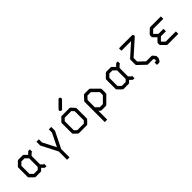

<svg xmlns="http://www.w3.org/2000/svg" viewBox="223 -1967 3334 3334"><g transform="rotate(-45 1890.0 -299.5)"><path d="M364 -147 406 -105H421V-45H394Q382 -45 373 -54L335 -92L299 -56Q290 -47 278 -47H158Q146 -47 137 -56L65 -127Q57 -135 57 -148V-372Q57 -385 65 -393L136 -464Q144 -472 157 -472H259Q272 -472 280 -464L334 -410L373 -448Q382 -457 394 -457H422V-397H407L364 -355ZM304 -145V-355L247 -412H170L117 -359V-161L170 -107H266Z M597 -470H657V-393L782 -150L901 -393V-470H961V-386Q961 -379.5 958 -372L812 -77V128H752V-76L600 -372Q597 -378 597 -386Z M1197 -374V-152L1240 -110H1402L1442 -152V-374L1403 -418H1240ZM1147 -407 1208 -470Q1215 -477 1228 -477H1416Q1428 -477 1438 -467L1494 -404Q1502 -396 1502 -385V-140Q1502 -128 1493 -119L1435 -60Q1429 -53 1417.5 -53H1414H1228Q1217.5 -53 1208 -60L1146 -118Q1137 -126 1137 -140V-387Q1137 -397 1147 -407ZM1259 -575Q1259 -588 1268 -597L1388 -718Q1397 -727 1409 -727Q1422 -727 1431 -718Q1440 -709 1440 -696Q1440 -684 1431 -675L1311 -554Q1302 -545 1289 -545Q1277 -545 1268 -554Q1259 -563 1259 -575Z M1738 -171 1740 -173 1797 -116H1875L1986 -226V-300L1875 -410H1790L1738 -354ZM1738 -90V128H1678V-366Q1678 -379.5 1686 -386L1755 -460Q1762 -470 1776 -470H1888Q1900 -470 1909 -461L2037 -333Q2046 -322 2046 -312V-214Q2046 -202 2037 -193L1908 -65Q1899 -56 1887 -56H1784Q1772 -56 1763 -65Z M2524 -147 2566 -105H2581V-45H2554Q2542 -45 2533 -54L2495 -92L2459 -56Q2450 -47 2438 -47H2318Q2306 -47 2297 -56L2225 -127Q2217 -135 2217 -148V-372Q2217 -385 2225 -393L2296 -464Q2304 -472 2317 -472H2419Q2432 -472 2440 -464L2494 -410L2533 -448Q2542 -457 2554 -457H2582V-397H2567L2524 -355ZM2464 -145V-355L2407 -412H2330L2277 -359V-161L2330 -107H2426Z M3021 67V7H3055L3064 -8V-28L3046 -50H2919Q2907 -50 2898 -59L2768 -183Q2759 -192 2759 -205V-319Q2759 -332.5 2769 -341L2995 -543H2758V-603H3074Q3086 -603 3096 -593Q3104 -583.5 3104 -573Q3104 -561 3094 -551L2819 -306V-218L2931 -110H3060Q3073.5 -110 3083 -99L3117 -58Q3124 -49 3124 -39V0Q3124 8.5 3120 15L3098 52Q3094.5 57.5 3087.2 62.2Q3080 67 3072 67Z M3664 -52H3402Q3390 -52 3381 -61L3307 -135Q3298 -144 3298 -156V-186Q3298 -198 3307 -207L3366 -266L3307 -325Q3298 -334 3298 -346V-377Q3298 -389 3307 -398L3381 -470Q3392 -481 3402 -481H3664V-421H3415L3358 -365V-358L3421 -296H3544V-236H3421L3358 -174V-168L3415 -112H3664Z"/></g></svg>

Font: 3270 Nerd Font Mono
Style: Regular
Weight: 400
Monospace: yes
Version: Version 3.0.1;Nerd Fonts 3.0.0